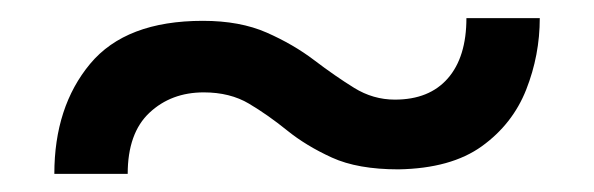

<svg xmlns="http://www.w3.org/2000/svg" viewBox="-20 -379 656 212"><path d="M420 -192Q375 -192 346.5 -205Q318 -218 297 -235Q276 -252 255 -264.5Q234 -277 205 -277Q169 -277 145 -254.5Q121 -232 121 -187H40Q40 -261 79.5 -308.5Q119 -356 204 -356Q245 -356 274.5 -343Q304 -330 327 -312.5Q350 -295 371 -282Q392 -269 416 -269Q454 -269 474.5 -292.5Q495 -316 495 -359H576Q576 -318 561 -280Q546 -242 512 -217.5Q478 -193 420 -192Z"/></svg>

Font: Kulim Park
Style: Regular
Weight: 400
Designer: Noponies / Dale Sattler
Foundry: Noponies
Version: Version 1.000; ttfautohint (v1.8.3)